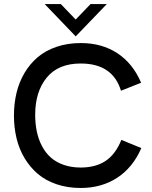

<svg xmlns="http://www.w3.org/2000/svg" viewBox="-20 -911 743 940"><path d="M350.6 -732.9 198.7 -891.1H277.8L350.6 -815.4L423.3 -891.1H502.9ZM375 9.3Q310.5 9.3 256.8 -9Q203.1 -27.3 165 -59.8Q127 -92.3 100.3 -136.7Q73.7 -181.2 61 -233.9Q48.3 -286.6 48.3 -345.2Q48.3 -404.3 61 -456.8Q73.7 -509.3 100.1 -554Q126.5 -598.6 164.8 -631.1Q203.1 -663.6 257.1 -681.9Q311 -700.2 376 -700.2Q479 -700.2 554.7 -650.4Q630.4 -600.6 670.9 -505.9L572.3 -466.8Q531.7 -600.1 375 -600.1Q265.1 -600.1 208.7 -531Q152.3 -461.9 152.3 -349.6Q152.3 -304.7 160.4 -266.4Q168.5 -228 185.8 -195.3Q203.1 -162.6 229 -139.6Q254.9 -116.7 292 -103.8Q329.1 -90.8 375 -90.8Q448.2 -90.8 496.8 -123Q545.4 -155.3 574.2 -226.1L671.9 -186Q630.9 -91.3 554.2 -41Q477.5 9.3 375 9.3Z"/></svg>

Font: HK Grotesk SemiBold Legacy
Style: Regular
Weight: 600
Designer: Alfredo Marco Pradil
Foundry: Hanken Design Co.
Version: Version 2.022;PS 002.022;hotconv 1.0.88;makeotf.lib2.5.64775